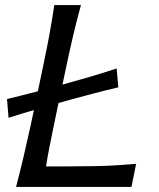

<svg xmlns="http://www.w3.org/2000/svg" viewBox="-20 -733 622 753"><path d="M43 0Q58.5 -59.5 71.5 -114.2Q84.5 -169 99 -235.5L113 -301.5Q89 -294.5 64.2 -286.8Q39.5 -279 13.5 -271L7.5 -344.5Q39 -352 69.2 -359.8Q99.5 -367.5 128.5 -375L149 -473Q163.5 -541 173.8 -597.2Q184 -653.5 193 -713H297.5Q281 -653.5 267.8 -597.2Q254.5 -541 240 -472.5L225 -401L249 -408Q291.5 -419.5 338.8 -433.5Q386 -447.5 437.5 -464.5L444 -390.5Q393 -378.5 344.8 -365.8Q296.5 -353 254 -341.5L209.5 -329L193 -250Q183 -202.5 175 -161.8Q167 -121 160.5 -80.5H254.5Q311.5 -80.5 355.2 -81.5Q399 -82.5 436.8 -84.8Q474.5 -87 514 -90.5L495.5 0Z"/></svg>

Font: Commissioner Flair
Style: Italic
Weight: 400
Italic angle: -12°
Designer: Kostas Bartsokas
Foundry: Kostas Bartsokas
Version: Version 1.000; ttfautohint (v1.8.3)